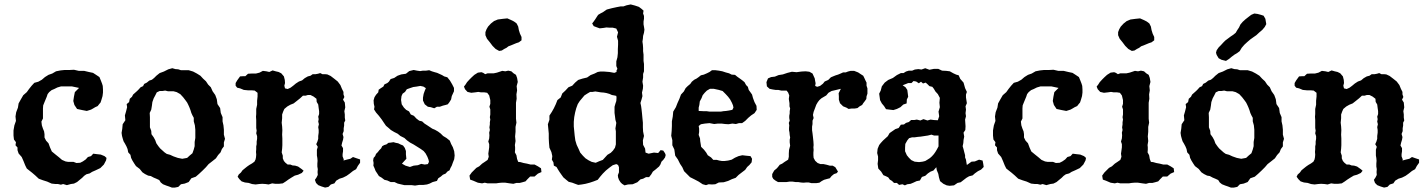

<svg xmlns="http://www.w3.org/2000/svg" viewBox="-20 -826 6428 867"><path d="M295 -510 314 -511 336 -506H360L381 -501L400 -497L414 -488L429 -478L436 -461L441 -448L444 -438L445 -422V-408L443 -392L438 -375L434 -363L428 -356L421 -347L410 -342L400 -336L391 -331L372 -325L351 -329L328 -334L316 -352L311 -370L314 -390L318 -410L337 -429L304 -436H256L239 -431L225 -424L213 -419L202 -410L195 -401L191 -389L181 -365L175 -350L174 -336V-291L167 -277L169 -260L174 -245L179 -233L181 -220V-205L188 -191L199 -179L206 -160L214 -142L231 -128L246 -116L260 -104L276 -97L288 -95H312L325 -90L342 -91L354 -97L367 -106L377 -117L391 -121L401 -132L417 -130L435 -128L452 -121L461 -113L459 -102L449 -83L433 -67L412 -57L396 -50L385 -43L370 -39L360 -32L351 -23L340 -14L328 -4L314 3L300 5L282 10L265 5L255 8L242 5H231L213 3L193 -6L174 -12L155 -19L139 -34L125 -46L111 -57L101 -65L94 -79L86 -99L78 -117L64 -133L59 -148V-160L50 -170L52 -184L43 -196L41 -214V-237L45 -260L52 -280L50 -300L53 -319L61 -340L64 -359L74 -377L85 -396L101 -410L111 -424L123 -439L135 -452L153 -457L169 -466L183 -478L199 -488L216 -494L233 -504L253 -508L272 -510Z M758 -518 772 -514 785 -513 797 -509H832L852 -503L869 -494L885 -484L897 -471L910 -459L920 -444L932 -432L940 -414L952 -397L959 -378L962 -356L974 -338L977 -316L985 -297V-278L989 -260L991 -240V-218L996 -199L991 -183V-165L982 -153L976 -138L965 -126L955 -111L940 -99L922 -85L910 -71L895 -56L879 -41L864 -28L844 -21L832 -4L814 3L797 6L785 18L770 21H756L743 16L731 12L716 6L706 -2L699 -13L686 -19L674 -24L661 -31L649 -33L635 -40L623 -48L611 -63L594 -76L586 -88L578 -101L572 -113L569 -127L559 -138L556 -153L551 -165L544 -178L538 -188L534 -201L531 -212L529 -226L532 -244L534 -265L546 -283L544 -305L549 -322L554 -342L552 -356L563 -365L566 -380L576 -389L581 -399L599 -415L606 -422L615 -432L626 -437L631 -447L643 -453L654 -462L666 -466L676 -474L686 -484L701 -496L720 -503L740 -513ZM701 -415 688 -409 681 -395 674 -382 668 -365 666 -349 663 -331 656 -316 657 -297V-251L663 -235L664 -220L674 -206L681 -193L686 -179L695 -166L703 -156L723 -138L733 -131L748 -127L763 -120L783 -113L803 -109L825 -113L837 -124L849 -134L855 -151L859 -166V-185L862 -203V-240L860 -260L855 -278V-294L849 -305L844 -316L840 -329L835 -342L830 -353L825 -363L817 -374L807 -387L794 -401L778 -410L763 -414H738L726 -417L713 -415Z M1167 -506 1183 -504 1196 -501 1211 -508 1225 -504 1238 -501 1250 -495 1262 -481 1266 -465 1267 -451 1264 -439 1267 -427 1279 -424 1292 -430 1304 -439 1316 -449 1330 -458 1344 -463 1356 -473 1370 -481 1382 -484 1392 -491H1405L1416 -493L1426 -496L1436 -491H1448L1458 -490L1473 -483L1490 -470L1505 -458L1517 -442L1524 -425L1531 -411V-400L1535 -388L1529 -376L1537 -363L1539 -341L1535 -324L1537 -309V-295L1539 -282L1534 -272V-259L1532 -247V-234L1527 -221L1531 -207L1529 -195L1525 -182L1522 -169L1529 -157V-143L1527 -130V-120L1532 -107V-100L1534 -102L1549 -106L1562 -109L1574 -117L1588 -112L1606 -106V-91L1596 -77L1588 -62L1574 -54L1559 -42L1545 -32L1529 -24L1513 -19L1498 -10L1490 2L1474 7L1463 18L1448 21L1432 16L1417 10L1407 0L1402 -14L1409 -24L1415 -36L1414 -49L1415 -62L1413 -74V-87L1414 -100L1413 -112L1411 -124V-150L1415 -163L1408 -175L1413 -186L1417 -199V-212L1419 -227V-239L1417 -252L1420 -265L1417 -277L1419 -288L1417 -299L1421 -311V-324L1419 -338L1417 -354L1410 -366L1409 -380L1396 -390L1382 -397H1370L1360 -394H1348L1335 -382L1320 -370L1306 -359L1291 -353L1277 -345L1264 -334L1259 -323L1254 -309V-292L1252 -272L1254 -255L1255 -238L1254 -218L1255 -201V-170L1254 -154L1252 -138L1257 -123V-111L1262 -99L1269 -91L1279 -83H1291L1301 -79L1313 -78L1326 -74L1343 -62L1351 -55L1343 -45L1326 -37L1311 -33L1296 -24L1282 -15L1271 -7L1257 2L1240 4H1223L1209 2L1193 7L1179 5L1164 4L1150 5L1134 7L1118 5L1103 0L1086 -2L1071 -7L1061 -17L1053 -28L1058 -38L1068 -47L1075 -57L1086 -66L1096 -74L1106 -81L1118 -88L1129 -96L1134 -106L1136 -116L1137 -128L1136 -140L1137 -152V-165L1139 -175V-187L1141 -199V-211L1137 -224L1139 -236L1137 -248V-284L1136 -299L1137 -311V-334L1141 -353V-371L1143 -390V-407L1130 -417L1118 -418H1101L1081 -420L1064 -427L1051 -430L1044 -439V-451L1051 -463L1064 -481L1079 -482H1088L1100 -493L1118 -494H1136L1152 -498Z M1848 -510 1863 -507 1877 -505 1890 -507H1904L1918 -509L1930 -504L1943 -500L1954 -497L1976 -487L1986 -481L2000 -477L2012 -462L2022 -445L2030 -429V-414L2020 -392L2017 -377L2009 -364L2002 -355L1992 -352L1980 -349L1966 -344H1953L1941 -337L1925 -342L1912 -344L1898 -355L1890 -372V-385L1893 -402L1898 -416L1903 -428L1892 -435L1878 -438L1861 -435L1846 -433L1831 -428L1817 -423L1809 -411L1798 -403L1793 -392L1791 -375L1794 -355L1804 -340L1814 -330L1827 -323L1835 -309L1849 -303L1860 -291L1873 -281L1886 -278L1897 -268L1908 -261L1932 -245L1944 -240L1958 -232L1970 -223L1981 -212L1996 -203L2011 -191L2017 -176L2025 -161L2031 -143L2033 -124L2031 -107L2025 -92L2020 -78L2014 -67L2010 -57L2001 -52L1992 -42L1980 -37L1971 -29L1959 -21L1953 -9L1934 -4L1920 3L1908 7L1892 9H1873L1854 12L1839 10H1806L1793 7L1776 3L1761 -4H1744L1729 -11L1716 -14L1703 -24L1691 -31L1684 -42L1676 -54L1671 -67L1666 -78L1667 -90L1665 -102L1667 -113L1674 -121L1678 -131L1686 -139L1693 -148L1701 -156L1706 -166L1715 -171L1725 -174L1734 -181L1744 -182L1757 -184L1767 -181L1778 -179L1788 -174L1800 -169L1808 -158L1813 -144V-129L1815 -109L1803 -96L1795 -87L1811 -78L1831 -72L1848 -78L1867 -80L1882 -86L1898 -83L1912 -85L1917 -95L1915 -105L1910 -118L1902 -133L1893 -144L1879 -154L1847 -174L1832 -182L1818 -192L1806 -203L1788 -212L1776 -222L1760 -230L1745 -239L1735 -248L1723 -258L1714 -271L1704 -286L1691 -303L1678 -318L1669 -332L1671 -344L1668 -357L1667 -373L1671 -387L1678 -398L1688 -409L1690 -421L1700 -428L1711 -435L1716 -445L1729 -451L1736 -457L1744 -469L1760 -474L1775 -484L1792 -490L1813 -493L1828 -505Z M2262 -504 2275 -507 2289 -504 2299 -495 2310 -488 2315 -474 2318 -456 2313 -437 2315 -418 2312 -400 2313 -380 2310 -362V-290L2312 -272L2308 -253V-231L2306 -210L2308 -189L2305 -171L2306 -161V-150L2305 -138L2312 -125L2315 -108L2320 -95L2330 -94L2344 -90L2360 -87L2376 -83H2394L2409 -75L2423 -66L2425 -49L2409 -42L2394 -29H2374L2362 -17L2353 -7L2339 -3L2327 0H2312L2298 4L2282 2L2262 -1H2245L2233 0L2220 2H2182L2169 -1L2157 2L2138 -1L2117 -10L2103 -15L2100 -33L2110 -47L2131 -68L2144 -75L2157 -87L2169 -95L2182 -104L2187 -118L2185 -132L2187 -146L2189 -161V-175L2185 -187L2189 -201L2190 -215L2189 -227L2192 -239L2190 -251L2192 -264V-274L2194 -286L2192 -297L2194 -309V-332L2190 -344L2194 -357V-374L2189 -395L2180 -407L2167 -409H2152L2140 -411L2126 -409L2108 -407L2091 -411L2080 -423L2075 -435L2082 -444L2089 -455L2100 -467L2110 -477L2122 -488L2138 -498L2154 -500L2162 -497L2171 -491L2182 -495H2210L2224 -498L2248 -506ZM2251 -741 2271 -743 2287 -736 2301 -729 2313 -720 2320 -706 2323 -690 2328 -674 2335 -659V-644L2323 -635L2311 -631L2287 -621L2276 -617L2267 -610L2257 -605L2246 -598L2234 -596L2218 -605L2204 -619L2192 -635L2179 -651L2172 -667V-681L2177 -694L2184 -706L2197 -720L2211 -731L2228 -738Z M2809 -802 2828 -806 2847 -801 2865 -795 2877 -786 2886 -778 2884 -765 2888 -754V-741L2886 -729V-716L2888 -705L2890 -692L2888 -678L2884 -664L2883 -651L2881 -638L2883 -624L2884 -609V-595L2886 -579V-551L2888 -537V-504L2884 -492V-476L2881 -457L2884 -439L2883 -425L2879 -408L2881 -392L2877 -377L2872 -361L2875 -347L2877 -332L2879 -314L2881 -292L2883 -272V-251L2884 -232L2888 -212L2883 -192L2884 -172L2893 -155L2895 -137L2909 -132L2933 -137L2952 -135L2963 -148L2975 -146L2983 -134L2986 -126L2983 -115L2975 -104L2967 -96L2962 -83L2956 -74L2950 -69L2942 -62L2928 -51L2921 -39L2911 -26H2897L2884 -19L2872 -16L2858 -3L2837 6L2816 7L2800 11L2789 4L2782 -3L2775 -14L2771 -25L2770 -35L2775 -48V-71L2771 -81L2763 -85L2747 -80L2732 -69L2716 -56L2702 -42L2690 -28L2679 -14L2661 -7L2643 -1L2624 4L2607 7L2591 9L2577 4L2564 -1L2548 -5L2537 -14L2524 -25L2514 -39L2507 -49L2500 -60L2493 -72L2481 -78L2479 -93L2472 -105L2474 -121L2470 -139L2461 -159L2459 -181L2458 -201V-223L2454 -265L2461 -285V-304L2472 -321L2481 -337L2490 -356L2497 -374L2512 -386L2519 -404L2533 -417L2547 -432L2564 -439L2577 -453L2591 -465L2610 -471L2631 -476L2647 -487L2665 -494L2679 -501L2691 -503H2707L2732 -501L2754 -497L2764 -501V-508L2768 -515L2763 -528V-549L2768 -567L2770 -586V-604L2771 -624V-642L2766 -660L2771 -680L2763 -697L2747 -701H2734L2718 -702L2706 -700L2688 -698L2674 -703L2661 -708L2654 -720L2661 -729L2668 -739L2675 -750L2681 -759L2691 -765L2704 -772L2720 -783L2743 -789L2766 -794L2782 -797H2795ZM2668 -413 2656 -411H2645L2633 -404L2619 -395L2609 -383L2598 -370L2589 -356L2582 -337L2577 -318L2573 -297L2571 -276V-255L2573 -235L2575 -214L2578 -192L2584 -172L2593 -153L2600 -137L2612 -123L2624 -111L2638 -102L2652 -95L2670 -91L2686 -98L2702 -104L2713 -116L2723 -127L2738 -136L2748 -146L2757 -159L2761 -174V-233L2759 -246L2761 -258L2763 -271L2759 -285L2757 -301L2755 -316V-344L2759 -358L2763 -370L2764 -385L2763 -393L2754 -395L2743 -397L2732 -402L2718 -406L2706 -408L2693 -409L2681 -411Z M3195 -509H3210L3226 -507L3242 -504L3257 -499L3272 -495L3284 -489L3299 -488L3310 -479L3320 -472L3331 -464L3342 -455L3349 -442L3357 -434L3361 -420L3369 -409L3376 -399L3380 -384L3387 -365L3396 -348L3397 -330L3387 -315L3372 -305L3359 -294L3345 -280L3331 -270H3317L3303 -266L3287 -268L3270 -265L3254 -266L3238 -268H3222L3205 -266L3184 -270L3163 -268L3145 -265L3135 -257L3137 -245V-230L3135 -217L3141 -201L3142 -188L3144 -176L3146 -163L3159 -150L3169 -137L3176 -125L3191 -115L3201 -104H3217L3228 -101L3240 -99H3252L3268 -101L3284 -105L3299 -114L3315 -121L3332 -125L3349 -123L3369 -121L3376 -109L3374 -93L3364 -81L3354 -72L3345 -59L3328 -46L3315 -36L3302 -23L3285 -17L3268 -9L3248 -3L3226 -2L3210 6L3195 7L3180 6L3168 10L3153 6L3135 -6L3116 -16L3096 -26L3069 -53L3061 -71L3051 -86L3041 -106L3029 -123L3025 -151L3016 -170V-193L3011 -213L3013 -235L3014 -257V-278L3018 -300L3020 -322L3032 -342L3039 -360L3048 -380L3055 -399L3068 -413L3076 -428L3085 -437L3097 -447L3104 -457L3115 -466L3125 -471L3135 -478L3145 -486L3158 -489L3172 -495L3184 -501ZM3203 -425H3186L3172 -417L3162 -407L3153 -396L3148 -383L3140 -368L3138 -352L3135 -340V-325L3155 -324H3170L3184 -322H3235L3247 -324L3259 -325L3272 -327L3287 -330L3292 -340L3290 -350L3285 -362L3277 -377L3268 -389L3257 -401L3243 -415L3226 -420Z M3496 -487 3515 -490 3536 -497 3556 -502 3577 -500 3599 -503 3618 -504 3635 -502 3649 -494 3659 -472 3661 -460 3663 -450 3661 -438 3670 -434 3683 -438 3696 -448 3704 -458 3720 -465 3732 -477 3744 -482 3754 -486 3764 -489 3776 -494 3787 -499H3799L3809 -503L3821 -506H3837L3855 -499L3867 -491L3878 -484L3883 -474L3888 -463L3893 -453V-439L3897 -427V-403L3893 -391L3892 -379L3885 -369L3878 -360L3873 -352L3862 -346L3852 -338L3840 -336H3826L3812 -334L3802 -340L3787 -346L3773 -360L3768 -376V-391L3767 -405L3777 -425L3752 -419L3735 -415L3721 -407L3711 -395L3699 -388L3689 -382L3680 -374L3673 -365L3666 -353L3659 -334L3654 -321L3651 -307L3654 -293L3649 -281V-266L3647 -254V-238L3649 -224L3651 -207L3653 -188L3654 -171L3653 -161L3654 -149L3653 -137V-125L3654 -113L3661 -100L3672 -90L3685 -85H3699L3713 -82L3727 -78H3740L3752 -71L3764 -51L3758 -44L3746 -40L3735 -31L3727 -21L3715 -18L3701 -14L3690 -8L3680 -1L3666 1H3644L3632 -2H3620L3608 -1L3596 -2L3584 -4H3572L3558 -6H3546L3532 -4H3493L3481 -11L3472 -18L3467 -27V-40L3476 -56L3488 -66L3494 -73L3501 -82L3512 -87L3523 -95L3539 -105L3542 -118V-133L3543 -149L3548 -168L3546 -183V-195L3548 -205L3546 -216L3545 -228L3543 -238V-248L3544 -260L3542 -271L3546 -281L3544 -293V-303L3546 -314V-324L3548 -336L3545 -346V-360L3542 -379L3544 -395L3539 -408L3532 -417H3508L3494 -420H3482L3469 -422L3455 -425L3443 -436L3441 -455L3448 -472L3462 -478L3479 -480Z M4141 -512 4158 -518 4177 -511 4197 -515H4217L4234 -507L4253 -506L4269 -504L4285 -495L4298 -489L4309 -486L4316 -470L4331 -453L4338 -428L4346 -411L4342 -399V-386L4346 -360L4340 -346L4342 -331L4340 -315L4342 -301L4338 -286L4340 -256L4339 -239L4331 -227L4334 -209L4331 -194L4330 -180L4327 -166L4331 -152L4334 -140L4338 -125V-115L4342 -105L4344 -92L4346 -81L4367 -96L4382 -97L4401 -105L4417 -101L4420 -86L4422 -72L4410 -60L4396 -53L4382 -43L4372 -34L4356 -30L4344 -23L4318 -3L4304 0L4288 11L4268 13L4255 11L4240 4L4225 -8L4220 -25L4217 -41L4210 -58L4208 -71L4195 -56L4182 -51L4170 -43L4158 -32L4143 -27L4134 -11L4119 -8L4104 -1L4092 4L4077 6L4066 11L4055 6L4040 9L4030 0H4017L4008 -9L3998 -15L3991 -25L3981 -30L3969 -35L3959 -51L3946 -65L3943 -86L3945 -103V-119L3941 -135L3943 -154L3950 -171L3957 -180L3967 -191L3979 -202L3989 -211L3997 -225L4023 -243L4038 -248L4048 -263L4062 -264L4071 -271L4084 -275L4094 -284H4108L4120 -286L4136 -282L4150 -288L4168 -282L4182 -286L4197 -284L4215 -283L4221 -301L4218 -322L4224 -342L4222 -362L4224 -384L4215 -401L4204 -413L4197 -425L4190 -434L4177 -437L4168 -446L4160 -453L4148 -449L4139 -457L4129 -450L4117 -458L4105 -460L4096 -451H4081L4074 -448L4056 -441L4069 -432L4077 -420L4079 -405L4081 -389L4075 -377L4074 -359L4059 -354L4046 -342L4030 -334L4014 -329L3997 -331L3981 -333L3972 -347L3962 -359L3954 -374L3952 -389L3950 -403L3957 -417L3962 -436L3975 -453L3991 -465L4012 -474L4030 -487L4048 -496H4060L4071 -503L4084 -507H4099L4111 -512L4127 -514ZM4186 -218 4170 -214 4150 -211 4137 -209 4125 -208 4111 -206H4099L4085 -202L4077 -192L4068 -176L4067 -159V-143L4075 -125L4084 -114L4095 -103L4110 -96L4130 -94L4146 -96L4158 -99L4168 -105L4179 -112L4188 -120L4197 -130L4204 -140L4210 -150L4218 -165V-214H4198Z M4718 -510 4737 -511 4759 -506H4783L4804 -501L4823 -497L4837 -488L4852 -478L4859 -461L4864 -448L4867 -438L4868 -422V-408L4866 -392L4861 -375L4857 -363L4851 -356L4844 -347L4833 -342L4823 -336L4814 -331L4795 -325L4774 -329L4751 -334L4739 -352L4734 -370L4737 -390L4741 -410L4760 -429L4727 -436H4679L4662 -431L4648 -424L4636 -419L4625 -410L4618 -401L4614 -389L4604 -365L4598 -350L4597 -336V-291L4590 -277L4592 -260L4597 -245L4602 -233L4604 -220V-205L4611 -191L4622 -179L4629 -160L4637 -142L4654 -128L4669 -116L4683 -104L4699 -97L4711 -95H4735L4748 -90L4765 -91L4777 -97L4790 -106L4800 -117L4814 -121L4824 -132L4840 -130L4858 -128L4875 -121L4884 -113L4882 -102L4872 -83L4856 -67L4835 -57L4819 -50L4808 -43L4793 -39L4783 -32L4774 -23L4763 -14L4751 -4L4737 3L4723 5L4705 10L4688 5L4678 8L4665 5H4654L4636 3L4616 -6L4597 -12L4578 -19L4562 -34L4548 -46L4534 -57L4524 -65L4517 -79L4509 -99L4501 -117L4487 -133L4482 -148V-160L4473 -170L4475 -184L4466 -196L4464 -214V-237L4468 -260L4475 -280L4473 -300L4476 -319L4484 -340L4487 -359L4497 -377L4508 -396L4524 -410L4534 -424L4546 -439L4558 -452L4576 -457L4592 -466L4606 -478L4622 -488L4639 -494L4656 -504L4676 -508L4695 -510Z M5119 -504 5132 -507 5146 -504 5156 -495 5167 -488 5172 -474 5175 -456 5170 -437 5172 -418 5169 -400 5170 -380 5167 -362V-290L5169 -272L5165 -253V-231L5163 -210L5165 -189L5162 -171L5163 -161V-150L5162 -138L5169 -125L5172 -108L5177 -95L5187 -94L5201 -90L5217 -87L5233 -83H5251L5266 -75L5280 -66L5282 -49L5266 -42L5251 -29H5231L5219 -17L5210 -7L5196 -3L5184 0H5169L5155 4L5139 2L5119 -1H5102L5090 0L5077 2H5039L5026 -1L5014 2L4995 -1L4974 -10L4960 -15L4957 -33L4967 -47L4988 -68L5001 -75L5014 -87L5026 -95L5039 -104L5044 -118L5042 -132L5044 -146L5046 -161V-175L5042 -187L5046 -201L5047 -215L5046 -227L5049 -239L5047 -251L5049 -264V-274L5051 -286L5049 -297L5051 -309V-332L5047 -344L5051 -357V-374L5046 -395L5037 -407L5024 -409H5009L4997 -411L4983 -409L4965 -407L4948 -411L4937 -423L4932 -435L4939 -444L4946 -455L4957 -467L4967 -477L4979 -488L4995 -498L5011 -500L5019 -497L5028 -491L5039 -495H5067L5081 -498L5105 -506ZM5108 -741 5128 -743 5144 -736 5158 -729 5170 -720 5177 -706 5180 -690 5185 -674 5192 -659V-644L5180 -635L5168 -631L5144 -621L5133 -617L5124 -610L5114 -605L5103 -598L5091 -596L5075 -605L5061 -619L5049 -635L5036 -651L5029 -667V-681L5034 -694L5041 -706L5054 -720L5068 -731L5085 -738Z M5540 -518 5554 -514 5567 -513 5579 -509H5614L5634 -503L5651 -494L5667 -484L5679 -471L5692 -459L5702 -444L5714 -432L5722 -414L5734 -397L5741 -378L5744 -356L5756 -338L5759 -316L5767 -297V-278L5771 -260L5773 -240V-218L5778 -199L5773 -183V-165L5764 -153L5758 -138L5747 -126L5737 -111L5722 -99L5704 -85L5692 -71L5677 -56L5661 -41L5646 -28L5626 -21L5614 -4L5596 3L5579 6L5567 18L5552 21H5538L5525 16L5513 12L5498 6L5488 -2L5481 -13L5468 -19L5456 -24L5443 -31L5431 -33L5417 -40L5405 -48L5393 -63L5376 -76L5368 -88L5360 -101L5354 -113L5351 -127L5341 -138L5338 -153L5333 -165L5326 -178L5320 -188L5316 -201L5313 -212L5311 -226L5314 -244L5316 -265L5328 -283L5326 -305L5331 -322L5336 -342L5334 -356L5345 -365L5348 -380L5358 -389L5363 -399L5381 -415L5388 -422L5397 -432L5408 -437L5413 -447L5425 -453L5436 -462L5448 -466L5458 -474L5468 -484L5483 -496L5502 -503L5522 -513ZM5483 -415 5470 -409 5463 -395 5456 -382 5450 -365 5448 -349 5445 -331 5438 -316 5439 -297V-251L5445 -235L5446 -220L5456 -206L5463 -193L5468 -179L5477 -166L5485 -156L5505 -138L5515 -131L5530 -127L5545 -120L5565 -113L5585 -109L5607 -113L5619 -124L5631 -134L5637 -151L5641 -166V-185L5644 -203V-240L5642 -260L5637 -278V-294L5631 -305L5626 -316L5622 -329L5617 -342L5612 -353L5607 -363L5599 -374L5589 -387L5576 -401L5560 -410L5545 -414H5520L5508 -417L5495 -415ZM5630 -759 5644 -765 5659 -763 5674 -759 5686 -755 5694 -741 5698 -717 5691 -704 5680 -691 5667 -680 5653 -667 5640 -658 5626 -648 5612 -636 5599 -624 5587 -610 5578 -595 5566 -586 5554 -579 5542 -570 5530 -560 5516 -551 5496 -556 5483 -563 5474 -578 5471 -588 5474 -599 5483 -612 5493 -622 5504 -634 5513 -643 5537 -661 5549 -669 5560 -678 5567 -690 5575 -702 5581 -715 5591 -727 5603 -738 5617 -749Z M5949 -506 5965 -504 5978 -501 5993 -508 6007 -504 6020 -501 6032 -495 6044 -481 6048 -465 6049 -451 6046 -439 6049 -427 6061 -424 6074 -430 6086 -439 6098 -449 6112 -458 6126 -463 6138 -473 6152 -481 6164 -484 6174 -491H6187L6198 -493L6208 -496L6218 -491H6230L6240 -490L6255 -483L6272 -470L6287 -458L6299 -442L6306 -425L6313 -411V-400L6317 -388L6311 -376L6319 -363L6321 -341L6317 -324L6319 -309V-295L6321 -282L6316 -272V-259L6314 -247V-234L6309 -221L6313 -207L6311 -195L6307 -182L6304 -169L6311 -157V-143L6309 -130V-120L6314 -107V-100L6316 -102L6331 -106L6344 -109L6356 -117L6370 -112L6388 -106V-91L6378 -77L6370 -62L6356 -54L6341 -42L6327 -32L6311 -24L6295 -19L6280 -10L6272 2L6256 7L6245 18L6230 21L6214 16L6199 10L6189 0L6184 -14L6191 -24L6197 -36L6196 -49L6197 -62L6195 -74V-87L6196 -100L6195 -112L6193 -124V-150L6197 -163L6190 -175L6195 -186L6199 -199V-212L6201 -227V-239L6199 -252L6202 -265L6199 -277L6201 -288L6199 -299L6203 -311V-324L6201 -338L6199 -354L6192 -366L6191 -380L6178 -390L6164 -397H6152L6142 -394H6130L6117 -382L6102 -370L6088 -359L6073 -353L6059 -345L6046 -334L6041 -323L6036 -309V-292L6034 -272L6036 -255L6037 -238L6036 -218L6037 -201V-170L6036 -154L6034 -138L6039 -123V-111L6044 -99L6051 -91L6061 -83H6073L6083 -79L6095 -78L6108 -74L6125 -62L6133 -55L6125 -45L6108 -37L6093 -33L6078 -24L6064 -15L6053 -7L6039 2L6022 4H6005L5991 2L5975 7L5961 5L5946 4L5932 5L5916 7L5900 5L5885 0L5868 -2L5853 -7L5843 -17L5835 -28L5840 -38L5850 -47L5857 -57L5868 -66L5878 -74L5888 -81L5900 -88L5911 -96L5916 -106L5918 -116L5919 -128L5918 -140L5919 -152V-165L5921 -175V-187L5923 -199V-211L5919 -224L5921 -236L5919 -248V-284L5918 -299L5919 -311V-334L5923 -353V-371L5925 -390V-407L5912 -417L5900 -418H5883L5863 -420L5846 -427L5833 -430L5826 -439V-451L5833 -463L5846 -481L5861 -482H5870L5882 -493L5900 -494H5918L5934 -498Z"/></svg>

Font: Tagesschrift
Style: Regular
Weight: 400
Designer: Yanone
Version: Version 2.000; ttfautohint (v1.8.4.7-5d5b)